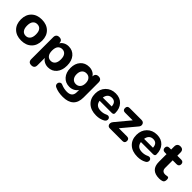

<svg xmlns="http://www.w3.org/2000/svg" viewBox="230 -1886 3318 3318"><g transform="rotate(45 1889.0 -226.5)"><path d="M34 -246Q34 -363 104.5 -432Q175 -501 294 -501Q413 -501 484 -432Q555 -363 555 -246Q555 -127 484 -58Q413 11 294 11Q175 11 104.5 -58Q34 -127 34 -246ZM294 -388Q244 -388 215 -352.5Q186 -317 186 -246Q186 -175 215 -138.5Q244 -102 294 -102Q344 -102 373.5 -138.5Q403 -175 403 -246Q403 -317 374 -352.5Q345 -388 294 -388Z M723 189Q647 189 647 112V-423Q647 -460 666.5 -479.5Q686 -499 721 -499Q796 -499 796 -423V-420Q816 -457 857.5 -479Q899 -501 950 -501Q1046 -501 1105.5 -432Q1165 -363 1165 -246Q1165 -128 1106 -58.5Q1047 11 950 11Q901 11 860.5 -10Q820 -31 798 -67V112Q798 189 723 189ZM1013 -246Q1013 -316 984 -352Q955 -388 905 -388Q854 -388 825 -352.5Q796 -317 796 -246Q796 -175 825.5 -138.5Q855 -102 905 -102Q955 -102 984 -138.5Q1013 -175 1013 -246Z M1493 191Q1380 191 1302 155Q1266 140 1262 107.5Q1258 75 1281 54.5Q1304 34 1334 46Q1407 78 1480 78Q1608 78 1608 -40V-96Q1587 -58 1544 -35Q1501 -12 1451 -12Q1353 -12 1293 -79.5Q1233 -147 1233 -257Q1233 -367 1293 -434Q1353 -501 1451 -501Q1502 -501 1544 -479.5Q1586 -458 1606 -421V-423Q1606 -460 1625.5 -479.5Q1645 -499 1681 -499Q1755 -499 1755 -423V-57Q1755 66 1688 128.5Q1621 191 1493 191ZM1415 -160.5Q1445 -125 1496 -125Q1547 -125 1577 -160.5Q1607 -196 1607 -257Q1607 -318 1577 -353Q1547 -388 1496 -388Q1445 -388 1415 -353Q1385 -318 1385 -257Q1385 -196 1415 -160.5Z M2127 11Q1998 11 1923 -58.5Q1848 -128 1848 -245Q1848 -358 1918.5 -429.5Q1989 -501 2100 -501Q2207 -501 2270 -433.5Q2333 -366 2333 -251Q2333 -213 2286 -213H1991Q2007 -102 2130 -102Q2192 -102 2243 -127Q2280 -144 2303.5 -126Q2327 -108 2322.5 -76Q2318 -44 2286 -27Q2219 11 2127 11ZM2106 -401Q2058 -401 2028.5 -372.5Q1999 -344 1991 -291H2208Q2202 -401 2106 -401Z M2761 0H2453Q2423 0 2407 -19.5Q2391 -39 2394 -67Q2397 -95 2419 -119L2635 -378H2447Q2390 -378 2390 -434Q2390 -491 2447 -491H2736Q2787 -491 2800.5 -450Q2814 -409 2780 -373L2562 -112H2761Q2818 -112 2818 -56Q2818 0 2761 0Z M3136 11Q3007 11 2932 -58.5Q2857 -128 2857 -245Q2857 -358 2927.5 -429.5Q2998 -501 3109 -501Q3216 -501 3279 -433.5Q3342 -366 3342 -251Q3342 -213 3295 -213H3000Q3016 -102 3139 -102Q3201 -102 3252 -127Q3289 -144 3312.5 -126Q3336 -108 3331.5 -76Q3327 -44 3295 -27Q3228 11 3136 11ZM3115 -401Q3067 -401 3037.5 -372.5Q3008 -344 3000 -291H3217Q3211 -401 3115 -401Z M3668 11Q3461 11 3461 -190V-378H3419Q3391 -378 3375.5 -393Q3360 -408 3360 -434Q3360 -491 3419 -491H3461V-567Q3461 -604 3481 -624Q3501 -644 3537 -644Q3612 -644 3612 -567V-491H3707Q3735 -491 3750 -476Q3765 -461 3765 -434Q3765 -408 3750 -393Q3735 -378 3707 -378H3612V-196Q3612 -112 3694 -112Q3705 -112 3722.5 -115.5Q3740 -119 3746 -119Q3778 -121 3778 -69Q3778 -14 3742 -1Q3711 11 3668 11Z"/></g></svg>

Font: Nunito ExtraBold
Style: Regular
Weight: 800
Designer: Vernon Adams
Foundry: Vernon Adams
Version: Version 3.602